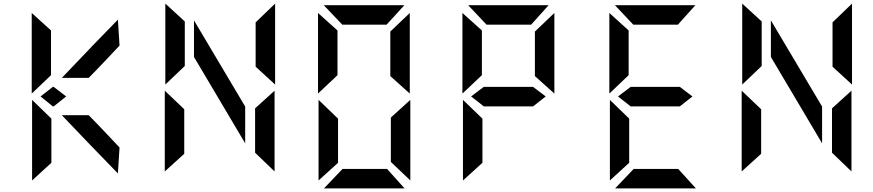

<svg xmlns="http://www.w3.org/2000/svg" viewBox="-20 -832 4840 1065"><path d="M265 -150V71L158 169V-278ZM474 -35Q475 -34 479.5 -30Q484 -26 486 -23Q486 -22 487 -22L488 -20L634 130ZM474 -558Q475 -559 479.5 -563Q484 -567 486 -570L487 -571Q488 -572 488 -573L634 -723ZM158 -278 265 -174V71L158 169ZM273 -242Q237 -271 205 -297L273 -350H278L347 -297L278 -242ZM156 -313V-760L263 -663V-415ZM323 -193H472Q506 -159 566.5 -95Q627 -31 643 -14L634 130L488 -20L487 -21Q486 -22 486 -23L474 -35ZM323 -400 474 -558Q475 -559 479.5 -563Q484 -567 486 -570L487 -571Q488 -572 488 -573L634 -723L643 -579Q627 -562 566.5 -498Q506 -434 472 -400Z M897 -363V-812L1005 -713V-466ZM1506 -812V-363L1398 -462V-708ZM894 -329 1002 -226V21L894 119ZM1503 119 1395 15V-231L1503 -329ZM1056 -516V-719L1340 -241V-37Z M1777 213 1880 105H2127L2224 213ZM1747 -278 1855 -174V71L1747 169ZM2256 169 2148 66V-180L2256 -278ZM1776 -803H2223L2124 -695H1879ZM1744 -313V-760L1852 -663V-415ZM2253 -760V-313L2145 -410V-657Z M2548 -278 2656 -174V71L2548 169ZM2663 -242Q2628 -271 2593 -297L2663 -350H2937L3007 -297L2937 -242ZM2577 -803H3023L2926 -695H2679ZM2545 -313V-760L2653 -663V-415ZM3055 -760V-313L2947 -410V-657Z M3392 213 3495 105H3742L3840 213ZM3363 -278 3470 -174V71L3363 169ZM3478 -242Q3441 -271 3408 -297L3478 -350H3751L3821 -297L3751 -242ZM3391 -803H3837L3740 -695H3493ZM3360 -313V-760L3467 -663V-415Z M4097 -363V-812L4205 -713V-466ZM4706 -812V-363L4598 -462V-708ZM4094 -329 4202 -226V21L4094 119ZM4703 119 4595 15V-231L4703 -329ZM4256 -516V-719L4540 -241V-37Z"/></svg>

Font: Digital Numbers
Style: Regular
Weight: 400
Version: Version 001.102